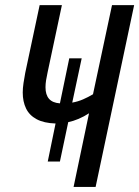

<svg xmlns="http://www.w3.org/2000/svg" viewBox="-20 -734 547 754"><path d="M269 0 329.6 -289.1Q310.1 -276.4 288.8 -267.3Q267.6 -258.3 248 -254.4L215.3 -99.6H167.5L198.2 -249Q152.3 -250.5 123.8 -265.9Q95.2 -281.2 82.3 -308.1Q69.3 -335 69.3 -370.6Q69.3 -387.7 72.3 -407.7Q75.2 -427.7 79.1 -447.8L135.7 -713.9H223.1L167 -450.2Q163.1 -432.1 160.9 -418.5Q158.7 -404.8 158.7 -391.1Q158.7 -361.8 172.6 -345.9Q186.5 -330.1 215.3 -328.1L252 -504.9H300.8L263.7 -331.1Q286.1 -335 306.2 -343.8Q326.2 -352.5 345.2 -363.8L419.9 -713.9H506.8L355.5 0Z"/></svg>

Font: Open Sans Condensed Medium
Style: Italic
Weight: 500
Width: 3
Italic angle: -12°
Designer: Monotype Design Team
Foundry: Monotype Imaging Inc.
Version: Version 3.000